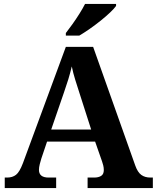

<svg xmlns="http://www.w3.org/2000/svg" viewBox="-20 -951 793 971"><path d="M4 0V-53H16Q43 -53 61 -67Q79 -81 96 -126L313 -714H451L664 -114Q676 -80 694.5 -66.5Q713 -53 741 -53H753V0H423V-53H456Q478 -53 491.5 -61.5Q505 -70 505 -91Q505 -103 502 -115Q499 -127 496 -135L461 -235H218L189 -149Q185 -137 181 -120.5Q177 -104 177 -92Q177 -53 226 -53H264V0ZM239 -296H441L382 -480Q371 -514 360.5 -547.5Q350 -581 343 -615Q335 -581 325.5 -550Q316 -519 304 -485ZM313 -784Q328 -803 346.5 -829Q365 -855 382 -882Q399 -909 410 -931H567V-921Q558 -908 537 -888Q516 -868 488.5 -846Q461 -824 433 -804.5Q405 -785 381 -771H313Z"/></svg>

Font: Noto Serif
Style: Bold
Weight: 700
Designer: Monotype Design Team
Foundry: Monotype Imaging Inc.
Version: Version 2.014